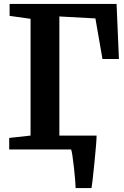

<svg xmlns="http://www.w3.org/2000/svg" viewBox="-20 -763 631 980"><path d="M447 197H366Q366 171 357.5 93Q349 15 343 0H27V-59L136 -71V-667L29 -682V-743H575L587 -462H503L467 -669L283 -679V-71H473Q473 -41 461.5 72.5Q450 186 447 197Z"/></svg>

Font: Koeln Type Serif
Style: Bold
Weight: 700
Designer: Eben Sorkin
Foundry: Eben Sorkin
Version: Version 2.002